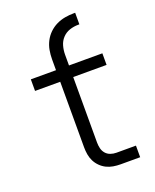

<svg xmlns="http://www.w3.org/2000/svg" viewBox="-139 -823 728 903"><g transform="rotate(-20 225.0 -371.5)"><path d="M306 0Q288 0 270 -3Q252 -6 236 -14Q220 -22 207 -35Q194 -48 186 -64Q178 -80 175 -98Q172 -116 172 -134V-462H46V-520H172V-574Q172 -597 176 -619.5Q180 -642 190.5 -662.5Q201 -683 217.5 -699Q234 -715 254.5 -725Q275 -735 297.5 -739Q320 -743 343 -743H349V-685H343Q321 -685 300 -678Q279 -671 264 -655Q249 -639 243 -617.5Q237 -596 237 -574V-520H404V-462H237V-134Q237 -119 240.5 -104.5Q244 -90 253.5 -79Q263 -68 277 -63Q291 -58 306 -58H404V0Z"/></g></svg>

Font: Iosevka Aile Light
Style: Regular
Weight: 300
Designer: Belleve Invis
Foundry: Belleve Invis
Version: Version 27.3.5; ttfautohint (v1.8.4)